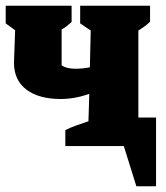

<svg xmlns="http://www.w3.org/2000/svg" viewBox="-33 -512 581 673"><path d="M180 -165Q103 -165 59.5 -198Q16 -231 16 -292L20 -406L-13 -430V-492H218V-435Q210 -428 201 -420.5Q192 -413 183 -409V-283Q200 -271 232 -271Q255 -271 282 -276L285 -405L248 -430V-492H493V-436Q485 -428 475 -420.5Q465 -413 452 -405V-100H514V141H445L401 0H196V-56Q214 -65 235 -72.5Q256 -80 277 -87L280 -183Q229 -165 180 -165Z"/></svg>

Font: Piazzolla ExtraBold
Style: Regular
Weight: 800
Designer: Juan Pablo del Peral
Foundry: Huerta Tipografica
Version: Version 1.330